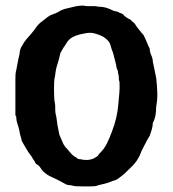

<svg xmlns="http://www.w3.org/2000/svg" viewBox="-20 -605 618 686"><path d="M46 -396Q50 -410 51 -421Q52 -432 60 -443Q65 -454 74.5 -465Q84 -476 92 -485Q103 -498 110 -508.5Q117 -519 132 -530Q142 -538 150.5 -544.5Q159 -551 169 -554Q180 -557 190 -563.5Q200 -570 211 -573Q225 -576 242.5 -580.5Q260 -585 277 -585Q291 -582 305.5 -583Q320 -584 334 -581Q357 -581 380 -569Q386 -566 392 -565Q398 -564 403 -562Q406 -559 411 -558Q416 -557 419 -554Q424 -548 432 -542.5Q440 -537 446 -535Q451 -529 456.5 -525Q462 -521 465 -515Q470 -507 476 -500Q482 -493 488 -485Q490 -485 494 -477.5Q498 -470 502 -460.5Q506 -451 509.5 -442.5Q513 -434 515 -431Q515 -420 520.5 -407.5Q526 -395 526 -385L538 -327Q541 -301 542 -275.5Q543 -250 538 -224Q538 -207 535.5 -193Q533 -179 526 -166Q526 -155 522 -141.5Q518 -128 515 -120Q506 -106 499 -91.5Q492 -77 484 -62Q484 -59 482 -56.5Q480 -54 480 -51Q474 -39 468 -30Q462 -21 453 -12L422 18Q414 24 404.5 31.5Q395 39 384 41Q370 47 357.5 50.5Q345 54 330 57Q325 60 316.5 60.5Q308 61 300 61H277Q265 61 254 60.5Q243 60 234 57Q223 57 215.5 53.5Q208 50 200 45Q184 36 165.5 28Q147 20 134 7Q128 0 123.5 -7Q119 -14 111 -18Q108 -19 106 -24L104 -28Q101 -33 98 -37Q95 -41 92 -47Q81 -61 73.5 -74Q66 -87 58 -101Q55 -115 52.5 -122Q50 -129 50 -135Q47 -149 42.5 -162Q38 -175 38 -189Q35 -192 35 -194V-197V-323Q35 -332 35.5 -340Q36 -348 38 -354ZM253 -42Q257 -36 268 -36Q279 -33 291.5 -33.5Q304 -34 315 -39Q321 -42 326 -45.5Q331 -49 334 -55Q352 -72 362 -92.5Q372 -113 380 -135Q390 -161 395.5 -185Q401 -209 403 -235Q405 -259 406.5 -274Q408 -289 407 -312Q404 -320 404.5 -327Q405 -334 402 -343Q402 -351 398.5 -358Q395 -365 395 -373L384 -416Q378 -430 374.5 -444.5Q371 -459 350 -473Q333 -482 316 -486Q299 -490 280 -485Q267 -483 253.5 -478.5Q240 -474 230 -466Q222 -459 217.5 -451Q213 -443 207 -435Q205 -432 202 -426.5Q199 -421 196 -416Q191 -393 185 -375Q179 -357 177 -335Q174 -324 173.5 -312Q173 -300 173 -289Q173 -275 173.5 -260Q174 -245 177 -231Q177 -220 177.5 -209Q178 -198 181 -189Q185 -155 192 -124Q198 -110 204 -96Q210 -82 219 -74Q227 -65 234 -56.5Q241 -48 253 -42Z"/></svg>

Font: Kirang Haerang
Style: Regular
Weight: 400
Version: Version 1.00